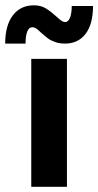

<svg xmlns="http://www.w3.org/2000/svg" viewBox="-64 -720 378 740"><path d="M56.5 -493H194V0H56.5ZM95 -593.5Q83 -605 75.8 -610Q68.5 -615 60 -615Q48 -615 41.2 -598.8Q34.5 -582.5 34.5 -552H-44Q-44 -622 -14.5 -660.8Q15 -699.5 66.5 -699.5Q93 -699.5 111.8 -688.2Q130.5 -677 152 -657.5Q164.5 -646 172.2 -640.5Q180 -635 188 -635Q198.5 -635 205.5 -651.2Q212.5 -667.5 212.5 -697H294.5Q294.5 -627 265.8 -589.5Q237 -552 186.5 -552Q165 -552 148.2 -558Q131.5 -564 120.5 -572.2Q109.5 -580.5 95 -593.5Z"/></svg>

Font: HK Grotesk ExtraBold
Style: Regular
Weight: 800
Designer: Alfredo Marco Pradil
Foundry: Hanken Design Co.
Version: Version 3.001